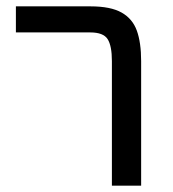

<svg xmlns="http://www.w3.org/2000/svg" viewBox="-20 -584 544 604"><path d="M332 -392Q332 -440 318.5 -461Q305 -482 264 -482H30V-564H265Q328 -564 362.5 -544.5Q397 -525 410.5 -487.5Q424 -450 424 -392V0H332Z"/></svg>

Font: FiraGOUPP
Style: Medium
Weight: 400
Designer: bBox Type
Foundry: bBox Type GmbH
Version: Version 1.001